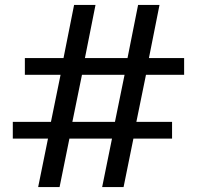

<svg xmlns="http://www.w3.org/2000/svg" viewBox="-20 -750 801 780"><path d="M395 10 435 -187H262L222 10H135L175 -187H32V-255H187L226 -446H81V-514H238L281 -730H368L325 -514H498L541 -730H628L585 -514H728V-446H573L534 -255H679V-187H522L482 10ZM313 -446 274 -255H447L486 -446Z"/></svg>

Font: Domine
Style: Regular
Weight: 400
Designer: Pablo Impallari, Rodrigo Fuenzalida, Brenda Gallo
Foundry: Pablo Impallari, Rodrigo Fuenzalida, Brenda Gallo
Version: Version 2.000;September 19, 2022;FontCreator 14.0.0.2877 64-